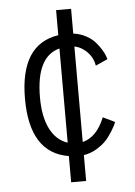

<svg xmlns="http://www.w3.org/2000/svg" viewBox="-53 -666 580 823"><g transform="rotate(-5 237.0 -254.5)"><path d="M219.7 2.4Q53.7 -24.4 53.7 -258.5Q53.7 -492.7 219.7 -517.6V-625.5H284.2V-519Q314.5 -515.1 339.6 -501.2Q364.7 -487.3 378.9 -470.2Q408.2 -435.1 417 -408.2L420.4 -397L368.7 -373.5Q360.8 -420.4 320.3 -448.2Q304.2 -459.5 284.2 -463.4V-52.2Q346.2 -68.4 378.9 -150.4L429.7 -126Q425.8 -113.3 410.9 -88.9Q396 -64.5 380.6 -48.1Q365.2 -31.7 339.4 -16.1Q313.5 -0.5 284.2 3.9V115.2H219.7ZM118.2 -258.3Q118.2 -174.8 144.8 -122.8Q171.4 -70.8 219.7 -55.2V-460.4Q118.2 -434.6 118.2 -258.3Z"/></g></svg>

Font: News Cycle
Style: Regular
Weight: 500
Version: Version 0.5.2